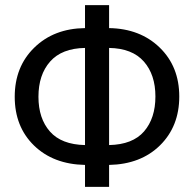

<svg xmlns="http://www.w3.org/2000/svg" viewBox="-20 -731 756 751"><path d="M681.2 -353.5Q681.2 -236.8 606 -162.6Q530.8 -88.4 406.7 -85.9V0H312.5V-85.9Q188.5 -88.4 113 -161.9Q37.6 -235.4 37.6 -352.5Q37.6 -470.2 114.3 -544.9Q190.9 -619.6 312.5 -621.1V-710.9H406.7V-621.1Q528.3 -619.1 604.7 -544.9Q681.2 -470.7 681.2 -353.5ZM130.4 -352.5Q130.4 -267.6 175.3 -216.6Q220.2 -165.5 312.5 -163.6V-543.5Q221.7 -542 176 -490.2Q130.4 -438.5 130.4 -352.5ZM587.9 -353.5Q587.9 -439 542.5 -490.5Q497.1 -542 406.7 -543.5V-163.6Q499 -165.5 543.5 -217Q587.9 -268.6 587.9 -353.5Z"/></svg>

Font: Roboto21382017
Style: Regular
Weight: 400
Designer: Christian Robertson
Foundry: Google
Version: Version 2.138; 2017